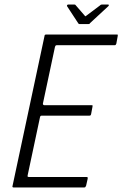

<svg xmlns="http://www.w3.org/2000/svg" viewBox="-20 -825 539 845"><path d="M40 0Q37 0 35.5 -1.5Q34 -3 35 -6L176 -667Q176 -673 183 -673H494Q498 -673 498.5 -672Q499 -671 498 -666L492 -633Q490 -629 489 -627.5Q488 -626 484 -626H230Q226 -626 224.5 -624Q223 -622 222 -619L169 -370Q168 -367 170 -364.5Q172 -362 175 -362H382Q387 -362 387.5 -361Q388 -360 387 -355L381 -323Q380 -319 378.5 -317.5Q377 -316 373 -316H164Q160 -316 158.5 -314.5Q157 -313 156 -309L102 -55Q101 -51 101.5 -48.5Q102 -46 108 -46H360Q365 -46 365.5 -45Q366 -44 366 -39L359 -8Q357 -3 355.5 -1.5Q354 0 350 0ZM330 -719Q326 -719 324 -723L275 -798Q274 -800 275.5 -802.5Q277 -805 280 -805H308Q312 -805 314 -801L353 -756Q355 -751 360 -756L420 -801Q423 -805 428 -805H456Q459 -805 459 -802.5Q459 -800 457 -798L376 -723Q375 -719 369 -719Z"/></svg>

Font: Glory Thin Light
Style: Italic
Weight: 300
Italic angle: -12°
Version: Version 1.011